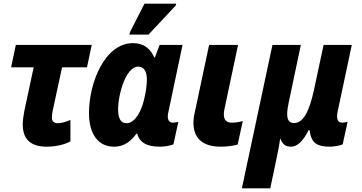

<svg xmlns="http://www.w3.org/2000/svg" viewBox="-20 -796 1991 1055"><path d="M237 10C286 10 333 -1 367 -19V-137C342 -126 318 -119 297 -119C278 -119 265 -129 265 -150C265 -161 267 -173 269 -185L321 -426H458L484 -549H67L41 -426H165L114 -188C109 -162 105 -134 105 -112C105 -25 155 10 237 10Z M691 -606H796L946 -766L948 -776H774L694 -619ZM606 10C669 10 704 -27 730 -62H734C747 -12 788 10 859 10C885 10 918 4 933 -3L960 -127C953 -124 940 -122 931 -122C911 -122 902 -135 902 -156C902 -164 903 -174 906 -184L983 -549H857L831 -480H828C807 -526 773 -559 711 -559C556 -559 469 -342 469 -175C469 -55 523 10 606 10ZM675 -119C644 -119 629 -145 629 -195C629 -281 673 -430 739 -430C770 -430 787 -405 787 -360C787 -330 782 -291 771 -246C755 -181 721 -119 675 -119Z M1192 10C1222 10 1260 6 1286 -2L1314 -131C1293 -125 1275 -122 1255 -122C1228 -122 1210 -133 1210 -168C1210 -177 1211 -187 1214 -200L1288 -549H1129L1050 -177C1045 -157 1043 -138 1043 -120C1043 -42 1088 10 1192 10Z M1309 239H1465L1498 82C1507 40 1516 -6 1519 -33H1521C1532 -4 1548 10 1579 10C1611 10 1643 -16 1676 -81H1681C1690 -10 1721 10 1794 10C1813 10 1854 3 1863 -3L1890 -127C1884 -125 1871 -122 1861 -122C1839 -122 1826 -138 1835 -182L1913 -549H1758L1705 -301C1680 -187 1648 -120 1596 -120C1555 -120 1551 -160 1566 -231L1633 -549H1477Z"/></svg>

Font: Noto Sans SemiCondensed ExtraBold
Style: Italic
Weight: 800
Width: 4
Italic angle: -12°
Designer: Monotype Design Team
Foundry: Monotype Imaging Inc.
Version: Version 2.013